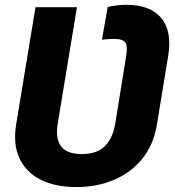

<svg xmlns="http://www.w3.org/2000/svg" viewBox="-20 -757 717 787"><path d="M292.5 9.8Q207.5 9.8 147.5 -20Q87.4 -49.8 60.1 -107.4Q32.7 -165 46.4 -248.5L125.5 -727.5H295.4L216.3 -248.5Q206.5 -189.5 230.2 -157.5Q253.9 -125.5 315.4 -125.5Q377 -125.5 409.4 -157.5Q441.9 -189.5 452.1 -248.5L497.1 -527.8Q503.9 -568.4 493.4 -583Q482.9 -597.7 446.3 -597.7Q436 -597.7 424.1 -596.7Q412.1 -595.7 397.9 -594.2L421.4 -728.5Q441.9 -732.9 460.4 -735.1Q479 -737.3 497.6 -737.3Q595.2 -737.3 640.6 -683.6Q686 -629.9 669.4 -527.8L623.5 -248.5Q610.4 -165.5 564.5 -107.9Q518.6 -50.3 448.5 -20.3Q378.4 9.8 292.5 9.8Z"/></svg>

Font: Inter 16pt ExtraBold
Style: Italic
Weight: 800
Italic angle: -9.3988°
Version: Version 4.001;git-66647c0bb